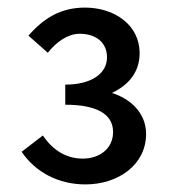

<svg xmlns="http://www.w3.org/2000/svg" viewBox="-20 -910 456 506"><path d="M205 -424C292 -424 365 -476 365 -557C365 -613 323 -650 275 -665C319 -686 348 -720 348 -770C348 -844 282 -890 204 -890C140 -890 95 -862 55 -816L106 -771C129 -800 159 -821 190 -821C234 -821 262 -797 262 -759C262 -716 221 -687 152 -687V-634C234 -634 278 -610 278 -562C278 -518 242 -492 198 -492C155 -492 119 -514 93 -553L37 -510C72 -458 132 -424 205 -424Z"/></svg>

Font: Source Han Sans JP Medium
Style: Regular
Weight: 500
Designer: Ryoko NISHIZUKA 西塚涼子 (kana, bopomofo & ideographs); Paul D. Hunt (Latin, Greek & Cyrillic); Sandoll Communications 산돌커뮤니
Foundry: Adobe
Version: Version 2.002;hotconv 1.0.116;makeotfexe 2.5.65601